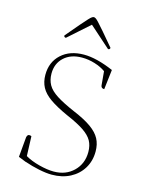

<svg xmlns="http://www.w3.org/2000/svg" viewBox="-129 -940 781 1030"><g transform="rotate(15 261.5 -425.5)"><path d="M261 12Q231 12 189.5 3.5Q148 -5 108 -19V-17L107 -19Q86 -27 67 -35L77 -147Q81 -162 90 -162Q99 -162 103 -159L107 -50Q139 -31 185 -19Q231 -7 267 -7Q334 -7 377 -49Q420 -91 420 -156Q420 -192 405.5 -218Q391 -244 356 -267.5Q321 -291 258 -318Q196 -346 159 -372Q122 -398 106 -428Q90 -458 90 -497Q90 -568 137.5 -611.5Q185 -655 263 -655Q333 -655 428 -614L415 -504Q398 -504 396 -519L389 -597Q364 -615 328.5 -626Q293 -637 257 -637Q195 -637 157.5 -602.5Q120 -568 120 -512Q120 -477 135 -450Q150 -423 187.5 -399Q225 -375 290 -347Q352 -321 388.5 -295Q425 -269 441 -239Q457 -209 457 -169Q457 -116 432 -75Q407 -34 363 -11Q319 12 261 12ZM262 -863Q266 -863 272 -859.5Q278 -856 290 -843Q302 -830 326 -802.5Q350 -775 390 -727Q390 -717 379 -717L262 -821L145 -717Q134 -717 134 -727Q174 -775 198 -802.5Q222 -830 234 -843Q246 -856 252 -859.5Q258 -863 262 -863Z"/></g></svg>

Font: Petrona Thin
Style: Regular
Weight: 100
Designer: Ringo R. Seeber
Foundry: Ringo R. Seeber
Version: Version 2.001; ttfautohint (v1.8.3)